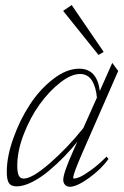

<svg xmlns="http://www.w3.org/2000/svg" viewBox="-20 -711 480 744"><path d="M361.8 -498 224.6 -668.9 257.8 -691.4 381.8 -509.8ZM44.4 11.2Q23.9 11.2 15.1 -0.7Q6.3 -12.7 6.3 -45.4Q6.3 -104 31.5 -174.8Q56.6 -245.6 95.2 -304.9Q133.8 -364.3 185.8 -404.5Q237.8 -444.8 286.6 -444.8Q356.4 -444.8 366.7 -358.4L415 -467.3L438 -436L298.3 -116.7Q263.7 -37.1 263.7 -22.9Q263.7 -19 267.1 -19Q274.4 -19 288.3 -24.7Q302.2 -30.3 331.5 -51Q360.8 -71.8 392.6 -104L400.4 -95.2Q373 -56.2 325.4 -21.7Q277.8 12.7 251 12.7Q239.7 12.7 232.4 5.4Q225.1 -2 225.1 -14.2Q225.1 -40 262.7 -124L279.8 -162.1Q256.8 -132.8 229.2 -104.5Q201.7 -76.2 169.4 -49.1Q137.2 -22 104 -5.4Q70.8 11.2 44.4 11.2ZM46.9 -69.3Q46.9 -43.5 52.5 -31.2Q58.1 -19 71.8 -19Q104.5 -19 172.4 -77.9Q240.2 -136.7 302.7 -214.4L355.5 -332.5Q352.1 -373.5 336.2 -398.9Q320.3 -424.3 290 -424.3Q255.9 -424.3 212.9 -390.6Q169.9 -356.9 133.5 -306.4Q97.2 -255.9 72 -190.9Q46.9 -126 46.9 -69.3Z"/></svg>

Font: Elstob ExtraLight
Style: Italic
Weight: 200
Italic angle: -20°
Designer: Peter S. Baker
Version: Version 1.015